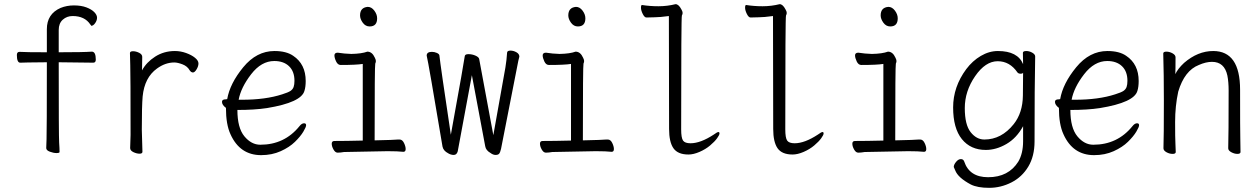

<svg xmlns="http://www.w3.org/2000/svg" viewBox="-20 -729 6040 922"><path d="M251 6Q237 6 219.5 -0.5Q202 -7 202 -18Q202 -29 203.5 -60Q205 -91 205 -430Q89 -429 79 -428H77Q61 -428 61 -465Q61 -480 74 -480Q104 -478 205 -478V-589Q205 -662 271 -691Q301 -703 335 -703Q370 -703 395 -693.5Q420 -684 433 -670.5Q446 -657 446 -644Q446 -631 437 -618Q428 -605 418 -605Q418 -607 414 -611Q387 -652 329 -652Q301 -652 281.5 -634.5Q262 -617 262 -585V-478Q382 -478 421 -481Q440 -481 440 -443Q440 -428 428 -428L262 -430Q262 -74 264 -45Q266 -16 266 1Q266 6 251 6Z M664 0Q664 9 650 9Q636 9 620.5 1.5Q605 -6 605 -18L607 -81Q607 -378 605.5 -416Q604 -454 604 -474Q604 -483 618.5 -483Q633 -483 648 -475.5Q663 -468 663 -456L662 -391Q683 -430 725 -457Q767 -484 820 -484Q847 -484 873.5 -474.5Q900 -465 916.5 -451.5Q933 -438 933 -424.5Q933 -411 924 -396Q915 -381 906.5 -381Q898 -381 891 -391Q880 -411 856.5 -420Q833 -429 817 -429Q774 -429 734 -400Q674 -357 665 -266Q661 -220 661 -106Z M1234 16Q1132 16 1087 -84Q1065 -131 1065 -211Q1046 -225 1046 -240Q1046 -252 1064 -252L1071 -253Q1084 -328 1148 -406Q1212 -484 1298 -484Q1355 -484 1388 -461Q1448 -421 1448 -340Q1448 -312 1442 -293Q1427 -237 1262 -210Q1203 -201 1120 -201Q1120 -115 1153.5 -74.5Q1187 -34 1230 -34Q1346 -34 1418 -123Q1429 -137 1440 -137Q1450 -137 1450 -128Q1450 -119 1436.5 -96.5Q1423 -74 1396.5 -48Q1370 -22 1328 -3Q1286 16 1234 16ZM1126 -250H1142Q1255 -250 1335 -276Q1364 -285 1375 -292.5Q1386 -300 1390 -311.5Q1394 -323 1394 -341Q1394 -386 1368 -411Q1342 -436 1297 -436Q1235 -436 1186 -372.5Q1137 -309 1126 -250Z M1601 4Q1590 4 1581.5 -11Q1573 -26 1573 -39Q1573 -52 1586 -52Q1641 -52 1722 -54V-422Q1691 -417 1616 -417Q1602 -417 1594 -434Q1586 -451 1586 -463Q1586 -476 1602 -476Q1633 -471 1667 -470Q1717 -471 1744 -481Q1767 -481 1780 -452Q1785 -442 1785 -436Q1785 -430 1782 -423.5Q1779 -417 1779 -55Q1875 -57 1891 -59H1899Q1912 -59 1920 -42.5Q1928 -26 1928 -13Q1928 0 1917 0Q1891 -3 1841 -3L1632 1Q1615 4 1603 4ZM1755 -602Q1735 -602 1722 -620Q1709 -638 1709 -655Q1709 -693 1746 -696Q1764 -696 1777.5 -678Q1791 -660 1791 -641Q1791 -602 1755 -602Z M2159 15Q2145 15 2132 7Q2109 -5 2105 -25Q2037 -431 2029 -462Q2029 -480 2054 -480Q2066 -480 2077.5 -475Q2089 -470 2090 -463Q2095 -415 2145 -82Q2211 -446 2211.5 -457.5Q2212 -469 2229 -469Q2247 -469 2263 -462Q2279 -455 2281 -446L2349 -80L2407 -405Q2413 -442 2415 -475Q2415 -486 2431 -486Q2446 -486 2460 -478Q2474 -470 2474 -457L2469 -437L2386 -14Q2382 3 2377 9Q2372 15 2360 15Q2348 15 2336 6Q2313 -7 2310 -27L2246 -368L2178 -2Q2173 15 2159 15Z M2601 4Q2590 4 2581.5 -11Q2573 -26 2573 -39Q2573 -52 2586 -52Q2641 -52 2722 -54V-422Q2691 -417 2616 -417Q2602 -417 2594 -434Q2586 -451 2586 -463Q2586 -476 2602 -476Q2633 -471 2667 -470Q2717 -471 2744 -481Q2767 -481 2780 -452Q2785 -442 2785 -436Q2785 -430 2782 -423.5Q2779 -417 2779 -55Q2875 -57 2891 -59H2899Q2912 -59 2920 -42.5Q2928 -26 2928 -13Q2928 0 2917 0Q2891 -3 2841 -3L2632 1Q2615 4 2603 4ZM2755 -602Q2735 -602 2722 -620Q2709 -638 2709 -655Q2709 -693 2746 -696Q2764 -696 2777.5 -678Q2791 -660 2791 -641Q2791 -602 2755 -602Z M3286 13Q3235 13 3214 -17Q3193 -47 3193 -110L3192 -652Q3148 -646 3123 -646Q3098 -646 3084 -645Q3075 -645 3066.5 -662Q3058 -679 3058 -692Q3058 -705 3063 -705Q3101 -699 3142 -699Q3184 -699 3224 -709Q3239 -709 3252 -684Q3258 -674 3258 -667Q3258 -661 3254.5 -654.5Q3251 -648 3251 -108Q3251 -67 3260 -54Q3269 -41 3296 -41Q3344 -41 3408 -83Q3424 -95 3430 -95Q3435 -95 3435 -88Q3435 -81 3423.5 -65Q3412 -49 3390 -30.5Q3368 -12 3339 0.5Q3310 13 3286 13Z M3786 13Q3735 13 3714 -17Q3693 -47 3693 -110L3692 -652Q3648 -646 3623 -646Q3598 -646 3584 -645Q3575 -645 3566.5 -662Q3558 -679 3558 -692Q3558 -705 3563 -705Q3601 -699 3642 -699Q3684 -699 3724 -709Q3739 -709 3752 -684Q3758 -674 3758 -667Q3758 -661 3754.5 -654.5Q3751 -648 3751 -108Q3751 -67 3760 -54Q3769 -41 3796 -41Q3844 -41 3908 -83Q3924 -95 3930 -95Q3935 -95 3935 -88Q3935 -81 3923.5 -65Q3912 -49 3890 -30.5Q3868 -12 3839 0.5Q3810 13 3786 13Z M4101 4Q4090 4 4081.5 -11Q4073 -26 4073 -39Q4073 -52 4086 -52Q4141 -52 4222 -54V-422Q4191 -417 4116 -417Q4102 -417 4094 -434Q4086 -451 4086 -463Q4086 -476 4102 -476Q4133 -471 4167 -470Q4217 -471 4244 -481Q4267 -481 4280 -452Q4285 -442 4285 -436Q4285 -430 4282 -423.5Q4279 -417 4279 -55Q4375 -57 4391 -59H4399Q4412 -59 4420 -42.5Q4428 -26 4428 -13Q4428 0 4417 0Q4391 -3 4341 -3L4132 1Q4115 4 4103 4ZM4255 -602Q4235 -602 4222 -620Q4209 -638 4209 -655Q4209 -693 4246 -696Q4264 -696 4277.5 -678Q4291 -660 4291 -641Q4291 -602 4255 -602Z M4730 173Q4674 173 4642 157Q4580 124 4567 89L4560 73Q4560 62 4571 48.5Q4582 35 4594 35Q4606 35 4610 46Q4635 122 4725 122Q4823 122 4870 47Q4893 8 4893 -51V-123Q4862 -66 4813 -37.5Q4764 -9 4714 -9Q4641 -9 4599 -61Q4557 -113 4557 -213Q4557 -312 4620 -397Q4650 -437 4690 -460.5Q4730 -484 4772 -484Q4867 -484 4893 -421L4892 -475Q4892 -484 4908 -484Q4923 -484 4937 -476Q4951 -468 4951 -458Q4948 -317 4948 -50Q4948 21 4918 71Q4888 121 4837 147Q4786 173 4730 173ZM4707 -59Q4789 -59 4848 -133Q4891 -187 4892 -270Q4893 -302 4893 -380Q4891 -375 4881 -375Q4871 -375 4866 -381Q4829 -435 4771 -435Q4712 -435 4662.5 -363Q4613 -291 4613 -210Q4613 -130 4641 -94.5Q4669 -59 4707 -59Z M5234 16Q5132 16 5087 -84Q5065 -131 5065 -211Q5046 -225 5046 -240Q5046 -252 5064 -252L5071 -253Q5084 -328 5148 -406Q5212 -484 5298 -484Q5355 -484 5388 -461Q5448 -421 5448 -340Q5448 -312 5442 -293Q5427 -237 5262 -210Q5203 -201 5120 -201Q5120 -115 5153.5 -74.5Q5187 -34 5230 -34Q5346 -34 5418 -123Q5429 -137 5440 -137Q5450 -137 5450 -128Q5450 -119 5436.5 -96.5Q5423 -74 5396.5 -48Q5370 -22 5328 -3Q5286 16 5234 16ZM5126 -250H5142Q5255 -250 5335 -276Q5364 -285 5375 -292.5Q5386 -300 5390 -311.5Q5394 -323 5394 -341Q5394 -386 5368 -411Q5342 -436 5297 -436Q5235 -436 5186 -372.5Q5137 -309 5126 -250Z M5611 10Q5596 10 5581.5 2Q5567 -6 5567 -17Q5569 -69 5569 -246Q5569 -373 5566 -472Q5566 -481 5581 -481Q5596 -481 5610.5 -473Q5625 -465 5625 -454Q5625 -392 5624 -373Q5636 -399 5666 -427Q5732 -484 5806 -484Q5935 -484 5935 -298Q5935 -99 5936 -66.5Q5937 -34 5937 1Q5937 10 5922 10Q5908 10 5893 2Q5878 -6 5878 -17Q5880 -79 5880 -294Q5880 -335 5874 -366Q5860 -432 5800 -432Q5771 -432 5737 -417Q5668 -390 5638 -289Q5623 -220 5623 -143Q5623 -65 5624.5 -39.5Q5626 -14 5626 1Q5626 10 5611 10Z"/></svg>

Font: LXGW WenKai Mono TC Light
Style: Regular
Weight: 300
Designer: LXGW / Fontworks Inc.
Foundry: LXGW / Fontworks Inc.
Version: Version 1.330